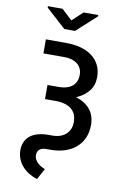

<svg xmlns="http://www.w3.org/2000/svg" viewBox="-118 -999 837 1283"><g transform="rotate(10 300.0 -357.0)"><path d="M259.3 -412.6Q293.9 -412.6 318.4 -420.2Q342.8 -427.7 358.4 -441.7Q374 -455.6 381.3 -474.6Q388.7 -493.7 388.7 -516.6Q388.7 -537.6 381.1 -555.7Q373.5 -573.7 358.2 -587.2Q342.8 -600.6 319.1 -608.2Q295.4 -615.7 263.2 -615.7H124.5V-710.9H263.2Q316.4 -710.9 361.1 -698.7Q405.8 -686.5 438 -662.6Q470.2 -638.7 488 -603.3Q505.9 -567.9 505.9 -521.5Q505.9 -466.8 475.3 -427.2Q444.8 -387.7 390.1 -365.7Q454.1 -345.2 487.5 -303.5Q521 -261.7 521 -199.2Q521 -149.4 503.4 -110.4Q485.8 -71.3 454.3 -44.4Q422.9 -17.6 379.2 -3.7Q335.4 10.3 282.7 10.3H257.3Q222.7 10.3 208 24.4Q193.4 38.6 193.4 60.5Q193.4 79.1 201.2 92.8Q209 106.4 220.5 116.5Q231.9 126.5 244.9 133.5Q257.8 140.6 268.1 145L228 218.8Q198.2 209.5 172.4 193.8Q146.5 178.2 127.2 156.7Q107.9 135.3 96.7 108.4Q85.4 81.5 85 49.3Q85 14.6 96.9 -10.7Q108.9 -36.1 131.1 -52.7Q153.3 -69.3 184.6 -77.4Q215.8 -85.4 254.9 -85.4H279.8Q309.1 -85.4 332.3 -93.8Q355.5 -102.1 371.6 -117.2Q387.7 -132.3 396 -152.6Q404.3 -172.9 404.3 -197.3Q404.3 -256.8 366.9 -286.9Q329.6 -316.9 257.8 -316.9H188V-412.6ZM270 -865.2 341.3 -931.6H441.4V-922.9L306.2 -800.3H233.9L99.6 -921.9V-931.6H198.7Z"/></g></svg>

Font: Roboto Mono
Style: Regular
Weight: 500
Designer: Google
Version: Version 2.000986; 2015; ttfautohint (v1.3)